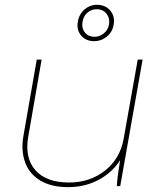

<svg xmlns="http://www.w3.org/2000/svg" viewBox="-20 -765 655 789"><path d="M76 -205 131 -520H151L96 -203Q81 -116 125.5 -65.5Q170 -15 264 -15Q349 -15 411 -63.5Q473 -112 488 -194L546 -520H566L474 0H460Q461 -21 466 -57Q471 -93 478 -135L484 -125Q453 -65 393.5 -30.5Q334 4 260 4Q190 4 145 -23.5Q100 -51 83 -98.5Q66 -146 76 -205ZM300 -676Q303 -697 315.5 -713.5Q328 -730 346.5 -738.5Q365 -747 386 -745Q418 -742 435.5 -718.5Q453 -695 447 -664Q442 -632 417 -613Q392 -594 360 -596Q328 -599 311 -622Q294 -645 300 -676ZM428 -665Q432 -689 419 -707Q406 -725 383 -727Q359 -729 341 -714.5Q323 -700 319 -675Q315 -650 327.5 -633Q340 -616 363 -614Q386 -612 405 -626.5Q424 -641 428 -665Z"/></svg>

Font: Fixel Italic Variable Display Thin
Style: Italic
Weight: 100
Italic angle: -10°
Designer: AlfaBravo + MacPaw
Foundry: Kyrylo Tkachov, Marchela Mozhyna, Serhii Makarenko, Maria Weinstein, Zakhar Kryvoshyya
Version: Version 1.210;Glyphs 3.2 (3217)